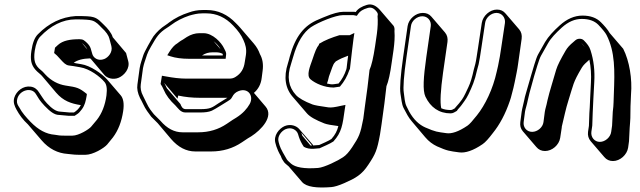

<svg xmlns="http://www.w3.org/2000/svg" viewBox="-20 -573 2875 862"><path d="M248 -72C233 -73 214 -84 191 -109C183 -117 175 -128 170 -136L154 -160C147 -172 134 -182 118 -184C84 -189 53 -164 44 -134C38 -113 46 -96 54 -81C67 -57 84 -34 105 -15L166 56C200 96 240 115 283 118L302 120C310 121 321 122 335 122H363C398 122 447 92 461 76C471 64 480 53 487 44C511 12 526 -27 533 -74C538 -107 534 -131 522 -145L461 -216C439 -241 386 -279 344 -285C328 -287 317 -290 311 -291C326 -303 351 -310 385 -311C386 -309 388 -308 389 -307L449 -236C460 -223 487 -213 513 -224C537 -234 566 -266 555 -301L546 -335L486 -406C481 -425 462 -447 446 -462C433 -474 421 -490 399 -496C387 -500 361 -501 321 -501C256 -497 199 -469 150 -419C135 -404 126 -379 121 -345C115 -305 120 -282 139 -260C148 -249 164 -239 172 -228L232 -157C264 -120 298 -108 343 -101C334 -84 323 -75 312 -68H292ZM372 -351 348 -380C354 -375 368 -361 372 -351ZM245 -57 289 -53H315C319 -56 323 -58 327 -61C335 -66 340 -73 348 -83C361 -101 365 -119 369 -143L370 -151C335 -179 327 -181 274 -189C242 -194 210 -210 184 -238C177 -245 173 -251 164 -258C136 -280 130 -302 136 -345C141 -377 150 -398 161 -409C207 -457 260 -486 320 -486C361 -486 383 -484 393 -481C413 -475 424 -461 435 -450C457 -430 468 -413 471 -400L480 -366C487 -339 466 -315 448 -308C420 -297 398 -314 394 -332L387 -356C384 -365 378 -373 371 -380C359 -391 354 -397 337 -397C295 -397 262 -391 240 -371L227 -359L223 -335C233 -327 237 -323 253 -305C266 -291 275 -281 289 -279C309 -277 309 -276 340 -271C383 -264 429 -229 449 -205C458 -195 462 -176 458 -145C452 -100 437 -63 415 -35C408 -26 399 -16 389 -4C380 7 334 36 305 36H277C263 36 253 36 246 35L226 32C187 29 152 10 117 -26C97 -47 79 -67 67 -90L62 -98C56 -108 54 -118 58 -131C69 -169 122 -183 141 -151L156 -127C161 -119 170 -109 180 -98C204 -73 224 -57 245 -57Z M875 -134H1001C990 -127 980 -121 962 -110C932 -90 925 -83 879 -83H814C799 -83 794 -96 790 -106L729 -177C725 -186 721 -194 717 -201L777 -130L780 -144C812 -137 844 -134 875 -134ZM1120 -156C1140 -173 1152 -196 1155 -224L1159 -255C1163 -284 1159 -309 1147 -330C1141 -347 1132 -363 1119 -378L1058 -449C1052 -456 1046 -462 1039 -469C1002 -508 958 -528 909 -528H890C867 -528 847 -524 828 -517C796 -507 766 -492 739 -472C734 -468 729 -464 724 -461C702 -447 684 -430 669 -410C662 -400 627 -339 623 -324C617 -303 611 -291 607 -267L597 -194C594 -175 598 -155 609 -132C612 -127 617 -118 623 -105C633 -83 647 -65 659 -49L688 -20L748 51C780 88 816 107 857 107H928C980 107 1026 93 1066 66C1088 51 1102 42 1108 39C1152 11 1211 -50 1172 -95ZM970 -352 939 -388C952 -377 963 -366 970 -352ZM980 -331V-326V-324H887C902 -334 917 -338 933 -338H952C961 -338 971 -336 980 -331ZM746 -320C767 -313 796 -309 830 -309H993L995 -326C997 -339 990 -347 986 -356C974 -382 935 -424 894 -424H875C856 -424 837 -418 819 -407C804 -397 795 -391 792 -390C787 -387 781 -382 777 -379C763 -371 752 -358 741 -341L731 -325ZM817 -220C787 -220 756 -224 724 -230L707 -233L701 -196C706 -188 711 -180 715 -170C725 -146 743 -122 767 -100C778 -89 790 -68 812 -68H877C900 -68 917 -70 931 -76C948 -84 988 -110 1003 -119C1011 -124 1017 -127 1022 -137C1029 -151 1038 -159 1051 -164C1094 -181 1121 -142 1101 -106C1089 -85 1071 -64 1041 -45C1032 -40 1020 -32 998 -17C961 8 919 21 870 21H799C763 21 730 4 700 -31C694 -38 683 -47 671 -60C665 -67 661 -73 654 -82C644 -95 630 -128 623 -141C612 -161 610 -179 612 -194L622 -267C624 -278 627 -287 629 -294C640 -324 638 -330 658 -364C684 -409 693 -425 731 -449C737 -453 742 -456 747 -460C772 -479 800 -493 830 -503C848 -508 866 -513 888 -513H907C952 -513 992 -495 1027 -458C1049 -435 1063 -416 1073 -393C1082 -373 1088 -353 1084 -326L1079 -295C1075 -264 1062 -243 1038 -228C1029 -222 1020 -220 1009 -220Z M1386 80C1385 79 1385 77 1384 76L1323 6C1311 -8 1285 -18 1258 -7C1233 4 1206 36 1217 71L1221 85C1225 97 1231 111 1241 128C1246 143 1248 143 1254 153C1258 160 1265 164 1276 174L1336 244C1356 267 1403 272 1467 267C1481 266 1501 260 1526 249C1576 227 1604 212 1634 166C1666 118 1673 102 1686 31L1693 -15C1703 -83 1710 -140 1715 -186C1724 -207 1732 -243 1739 -295L1747 -350C1751 -380 1753 -408 1751 -433C1752 -443 1751 -451 1747 -457L1686 -528C1670 -546 1651 -558 1627 -551C1604 -544 1587 -534 1577 -519C1573 -520 1570 -520 1567 -520H1521C1503 -520 1475 -513 1437 -497C1431 -495 1423 -491 1411 -486C1346 -460 1306 -410 1281 -319C1278 -306 1275 -297 1273 -290C1252 -226 1261 -174 1297 -135L1358 -64C1372 -48 1398 -34 1436 -19C1446 -15 1467 -11 1499 -7C1494 14 1485 32 1468 51C1455 60 1426 72 1413 78C1411 78 1398 79 1386 80ZM1374 80 1337 36 1333 23 1381 80ZM1543 -323C1541 -306 1538 -287 1536 -266C1535 -265 1535 -263 1535 -262C1527 -237 1515 -216 1500 -198L1479 -195C1468 -193 1458 -196 1448 -198C1451 -206 1454 -216 1457 -230C1469 -265 1477 -286 1481 -290C1485 -294 1487 -296 1487 -297C1507 -309 1519 -314 1543 -323ZM1567 -398 1571 -425 1550 -415H1541H1504C1471 -405 1439 -393 1412 -376V-372C1401 -359 1395 -343 1382 -304C1372 -275 1354 -234 1374 -217C1396 -198 1438 -180 1477 -180H1478L1506 -184C1525 -206 1539 -230 1549 -260L1551 -263C1558 -326 1564 -375 1567 -398ZM1617 -86 1611 -40C1598 29 1592 41 1561 88C1547 109 1534 124 1520 133C1500 147 1436 179 1408 181C1345 186 1306 178 1287 162C1275 152 1268 144 1268 143C1259 128 1239 94 1235 79L1231 65C1223 39 1244 15 1262 7C1290 -5 1313 12 1318 29L1322 42C1326 54 1333 70 1344 86C1356 93 1371 96 1388 95C1401 94 1410 93 1411 93H1414C1431 85 1461 73 1477 62C1514 21 1518 -11 1528 -83L1531 -102L1511 -98C1485 -92 1467 -89 1454 -91C1416 -96 1391 -101 1383 -104C1346 -118 1321 -133 1309 -146C1275 -183 1267 -228 1287 -287C1289 -294 1292 -304 1296 -317C1315 -385 1343 -428 1376 -451C1409 -473 1487 -505 1519 -505H1565C1566 -505 1569 -505 1572 -504L1582 -502L1589 -512C1596 -522 1609 -531 1630 -537C1646 -542 1659 -537 1673 -518C1675 -515 1677 -511 1676 -504L1675 -502C1677 -478 1676 -451 1672 -421L1664 -366C1656 -313 1648 -279 1639 -259C1634 -212 1627 -155 1617 -86Z M1810 -456 1790 -317C1778 -233 1774 -178 1778 -152C1782 -130 1783 -106 1792 -88C1804 -65 1814 -45 1829 -28L1889 43C1905 62 1923 75 1942 84C1989 105 1998 105 2041 111C2069 115 2105 103 2147 74C2159 66 2174 49 2193 24C2223 -13 2249 -61 2269 -120C2276 -139 2279 -158 2285 -178L2291 -205C2297 -235 2303 -262 2306 -286L2322 -399C2324 -415 2321 -429 2311 -441L2250 -512C2240 -524 2228 -530 2211 -530C2179 -530 2148 -502 2143 -470L2126 -357C2121 -326 2118 -302 2114 -286L2107 -260C2100 -227 2092 -201 2083 -182C2076 -167 2063 -138 2054 -126L2041 -109C2034 -100 2026 -93 2021 -86C2013 -81 2007 -79 2005 -79C1989 -79 1974 -81 1961 -87C1955 -114 1958 -167 1969 -246L1989 -385C1991 -401 1988 -415 1978 -427L1917 -498C1907 -510 1894 -515 1878 -515C1846 -515 1815 -488 1810 -456ZM1914 -456 1894 -317C1881 -225 1877 -167 1890 -139C1913 -91 1951 -64 2003 -64C2014 -64 2022 -70 2031 -75C2037 -85 2044 -90 2052 -101L2065 -119C2071 -127 2077 -137 2083 -149C2100 -185 2111 -209 2122 -259L2129 -285C2133 -302 2136 -325 2141 -357L2158 -470C2161 -494 2185 -515 2209 -515C2233 -515 2250 -494 2247 -470L2230 -357C2227 -333 2222 -307 2216 -277L2210 -251C2193 -173 2158 -101 2121 -55C2102 -31 2088 -15 2079 -9C2038 19 2007 28 1985 25C1943 19 1937 20 1889 -1C1862 -13 1837 -36 1817 -72C1813 -79 1810 -87 1805 -96C1797 -112 1796 -136 1793 -156C1789 -179 1793 -234 1805 -317L1825 -456C1828 -480 1852 -500 1876 -500C1900 -500 1917 -480 1914 -456Z M2800 90 2804 61 2807 1C2808 -17 2810 -32 2810 -43C2810 -74 2811 -119 2813 -149C2819 -218 2806 -299 2778 -354L2717 -425C2709 -440 2692 -459 2678 -473C2658 -493 2631 -503 2595 -503C2559 -503 2525 -488 2493 -459C2465 -434 2442 -409 2427 -384L2396 -329C2386 -312 2371 -255 2364 -233L2342 -157C2338 -144 2335 -132 2333 -121C2329 -101 2325 -90 2322 -71L2316 -25C2314 -9 2317 4 2327 16L2388 87C2398 99 2411 105 2427 105C2459 105 2490 78 2495 46L2502 0C2502 -2 2502 -6 2504 -12C2512 -44 2520 -85 2532 -122C2555 -194 2551 -200 2592 -269C2599 -281 2611 -292 2626 -305C2633 -272 2635 -237 2633 -202C2631 -177 2628 -81 2626 -65L2624 -8L2620 19C2618 35 2622 49 2632 61C2652 85 2673 108 2693 132C2703 144 2716 150 2732 150C2764 150 2795 122 2800 90ZM2606 -361 2589 -381C2595 -375 2601 -368 2606 -361ZM2369 19C2345 19 2328 -1 2331 -25L2337 -71C2338 -78 2340 -85 2342 -92C2348 -112 2351 -133 2357 -155L2378 -231C2384 -250 2400 -308 2409 -323L2440 -378C2454 -403 2475 -424 2502 -449C2532 -476 2561 -488 2592 -488C2625 -488 2649 -479 2666 -462C2685 -442 2698 -426 2703 -416C2742 -340 2740 -255 2736 -154C2734 -119 2736 -108 2731 -70V-69L2728 -9L2724 19C2721 43 2697 64 2673 64C2649 64 2632 43 2635 19L2639 -9L2641 -66C2642 -85 2646 -177 2648 -204C2651 -254 2646 -302 2631 -348C2626 -364 2616 -377 2601 -392C2596 -397 2589 -399 2583 -399C2577 -399 2570 -398 2563 -392L2555 -385C2538 -371 2527 -359 2519 -345C2497 -307 2483 -280 2477 -260C2468 -227 2446 -159 2438 -123C2432 -93 2429 -89 2426 -71L2420 -25C2417 -1 2393 19 2369 19Z"/></svg>

Font: AppleStorm
Style: ShdXbdIta
Weight: 800
Foundry: Cannot Into Space Fonts
Version: Version 1.01